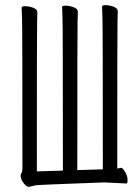

<svg xmlns="http://www.w3.org/2000/svg" viewBox="-20 -723 540 745"><path d="M93 2Q79 2 65 -23Q60 -33 60 -40Q60 -47 63.5 -52Q67 -57 67 -70Q67 -620 65.5 -648.5Q64 -677 64 -694Q64 -699 78 -699Q92 -699 108.5 -693Q125 -687 125 -675.5Q125 -664 124 -638.5Q123 -613 123 -63V-58L224 -61V-66Q224 -622 222.5 -650.5Q221 -679 221 -696Q221 -701 235 -701Q249 -701 265.5 -695Q282 -689 282 -677.5Q282 -666 281 -640.5Q280 -615 280 -68V-63L379 -66V-71Q379 -624 377.5 -652.5Q376 -681 376 -698Q376 -703 390 -703Q404 -703 420.5 -697Q437 -691 437 -679.5Q437 -668 436 -642.5Q435 -617 435 -75V-69L450 -72Q457 -71 466 -55Q475 -39 475 -25Q475 -11 471 -11Q391 -15 389 -15H378Q129 -6 118.5 -4Q108 -2 93 2Z"/></svg>

Font: LXGW WenKai Mono TC Light
Style: Regular
Weight: 300
Designer: LXGW / Fontworks Inc.
Foundry: LXGW / Fontworks Inc.
Version: Version 1.330